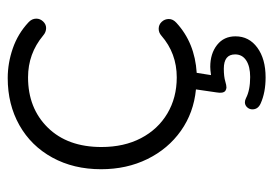

<svg xmlns="http://www.w3.org/2000/svg" viewBox="-128 -406 725 510"><g transform="rotate(-90 235.0 -151.5)"><path d="M215 178Q199 171 199 156Q199 148 204.5 142Q210 136 218 136Q223 136 229 139Q250 150 285 150Q313 150 329 139.5Q345 129 345 110Q345 80 307 80Q286 80 273 84Q263 87 257 87Q253 87 248 84Q241 78 244 61L252 6Q190 0 142 -34Q94 -68 67 -123Q40 -178 40 -246Q40 -319 71 -375.5Q102 -432 157 -463Q212 -494 282 -494Q322 -494 361 -480.5Q400 -467 430 -439Q440 -430 440 -418Q440 -408 432.5 -400Q425 -392 415 -392Q404 -392 395 -400Q347 -440 284 -440Q202 -440 150.5 -387.5Q99 -335 99 -245Q99 -185 122.5 -140Q146 -95 188 -70Q230 -45 284 -45Q348 -45 395 -86Q403 -93 413 -93Q424 -93 431.5 -85Q439 -77 439 -66Q439 -55 429 -46Q376 3 296 8L290 46Q304 44 312 44Q347 44 370 62Q393 80 393 111Q393 147 363 169Q333 191 284 191Q244 191 215 178Z"/></g></svg>

Font: SN Pro Light
Style: Regular
Weight: 300
Designer: Tobias Whetton
Foundry: Supernotes
Version: Version 1.002